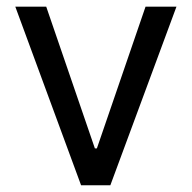

<svg xmlns="http://www.w3.org/2000/svg" viewBox="-20 -550 569 570"><path d="M307.6 0 503.9 -530.3H412.1L267.6 -109.4H261.7L117.2 -530.3H25.4L220.7 0Z"/></svg>

Font: Pretendard Variable
Style: Regular
Weight: 400
Designer: Base glyphs from Inter by Rasmus Andersson; Hangeul glyphs from Noto Sans CJK(Source Han Sans) by Jang Soo-young and Kan
Foundry: Kil Hyung-jin
Version: Version 1.309;Glyphs 3.2 (3225)